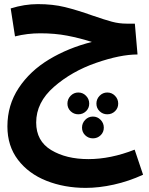

<svg xmlns="http://www.w3.org/2000/svg" viewBox="-20 -520 727 934"><path d="M676 330Q606 362 534 378Q462 394 397 394Q293 394 206 359.5Q119 325 67.5 257.5Q16 190 16 95Q16 -9 71 -92Q126 -175 219 -231Q312 -287 427 -316Q367 -335 307 -346.5Q247 -358 176 -358Q113 -358 53 -343L32 -479Q99 -500 164 -500Q237 -500 296 -485.5Q355 -471 431 -444Q489 -424 524 -414.5Q559 -405 596 -405H636L649 -255Q565 -255 447 -214Q329 -173 242.5 -97.5Q156 -22 156 76Q156 166 229 210Q302 254 410 254Q518 254 635 208ZM308 -16Q308 -38 323.5 -54Q339 -70 361 -70Q383 -70 398.5 -54Q414 -38 414 -16Q414 6 398.5 21Q383 36 361 36Q339 36 323.5 21Q308 6 308 -16ZM449 -16Q449 -38 464.5 -54Q480 -70 502 -70Q524 -70 539.5 -54Q555 -38 555 -16Q555 6 539.5 21Q524 36 502 36Q480 36 464.5 21Q449 6 449 -16ZM379 101Q379 79 394.5 63Q410 47 432 47Q454 47 469.5 63Q485 79 485 101Q485 123 469.5 138Q454 153 432 153Q410 153 394.5 138Q379 123 379 101Z"/></svg>

Font: Noto Sans Arabic
Style: Bold
Weight: 700
Designer: Nadine Chahine
Foundry: Monotype Imaging Inc.
Version: Version 1.001